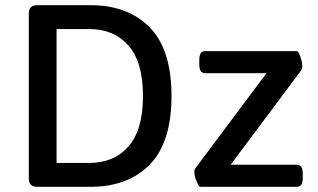

<svg xmlns="http://www.w3.org/2000/svg" viewBox="-20 -720 1224 740"><path d="M91 -33V-667Q91 -684 99 -692Q107 -700 124 -700H329Q473 -700 557 -614.5Q641 -529 641 -350Q641 -171 557 -85.5Q473 0 329 0H124Q107 0 99 -8Q91 -16 91 -33ZM324 -92Q419 -92 475 -155.5Q531 -219 531 -350Q531 -481 475 -544.5Q419 -608 324 -608H198V-92ZM729 -58Q729 -66 732 -70L1007 -438H771Q759 -438 753.5 -446.5Q748 -455 748 -474V-487Q748 -506 753.5 -514.5Q759 -523 771 -523H1123Q1130 -523 1137.5 -502Q1145 -481 1145 -464Q1145 -458 1143 -452L869 -85H1124Q1136 -85 1141.5 -76.5Q1147 -68 1147 -49V-36Q1147 -17 1141.5 -8.5Q1136 0 1124 0H753Q746 0 737.5 -21Q729 -42 729 -58Z"/></svg>

Font: Asap-Medium
Style: Regular
Weight: 500
Designer: Pablo Cosgaya
Foundry: Omnibus-Type
Version: Version 2.000; ttfautohint (v1.8)